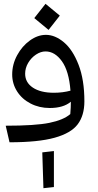

<svg xmlns="http://www.w3.org/2000/svg" viewBox="-20 -747 516 1008"><path d="M235 -590 160 -652 219 -727 294 -665ZM423 -215Q423 -141 388 -94.5Q353 -48 267 -24Q181 0 30 0L10 -87Q165 -87 239 -102Q313 -117 349 -148Q352 -183 352 -213Q313 -180 241 -180Q186 -180 140.5 -203.5Q95 -227 69.5 -267.5Q44 -308 44 -356Q44 -409 70 -457Q96 -505 137 -534.5Q178 -564 221 -564Q269 -564 315.5 -525Q362 -486 392.5 -407Q423 -328 423 -215ZM263 -260Q309 -260 350 -271Q342 -374 305 -425.5Q268 -477 219 -477Q194 -477 169 -460.5Q144 -444 128 -417Q112 -390 112 -360Q112 -314 152.5 -287Q193 -260 263 -260ZM202 53 263 46V235L208 241Z"/></svg>

Font: FiraGO Book
Style: Italic
Weight: 350
Italic angle: -8°
Designer: bBox Type GmbH
Foundry: bBox Type GmbH
Version: Version 1.001